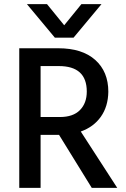

<svg xmlns="http://www.w3.org/2000/svg" viewBox="-20 -907 608 927"><path d="M176 -256V0H73V-674H261Q377 -674 440 -617.5Q503 -561 503 -464Q502 -393 467 -343.5Q432 -294 370 -272L546 0H423L265 -256ZM176 -588V-342H269Q333 -342 366 -375.5Q399 -409 399 -465Q399 -588 264 -588ZM335 -725H245L110 -887H207L290 -785L373 -887H470Z"/></svg>

Font: Hind Medium
Style: Regular
Weight: 500
Designer: Manushi Parikh, Satya Rajpurohit
Foundry: Indian Type Foundry
Version: Version 1.201;PS 1.0;hotconv 1.0.78;makeotf.lib2.5.61930; tt